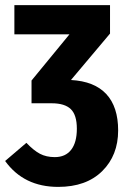

<svg xmlns="http://www.w3.org/2000/svg" viewBox="-20 -713 494 749"><path d="M256.8 -400.9Q348.1 -396 394.5 -346.2Q440.9 -296.4 440.9 -204.1Q440.9 -106.9 378.7 -45.4Q316.4 16.1 207 16.1Q72.8 16.1 0 -85L83 -155.8Q111.3 -126 136 -113Q160.6 -100.1 193.8 -100.1Q235.4 -100.1 257.6 -128.7Q279.8 -157.2 279.8 -210.9Q279.8 -264.6 256.1 -287.4Q232.4 -310.1 182.1 -310.1H103V-398.9L251 -579.1H36.1V-692.9H409.2V-582Z"/></svg>

Font: Fira Sans Compressed
Style: Bold
Weight: 700
Width: 1
Designer: Carrois Corporate & Edenspiekermann AG
Foundry: Carrois Corporate GbR & Edenspiekermann AG
Version: Version 4.203;PS 004.203;hotconv 1.0.88;makeotf.lib2.5.64775